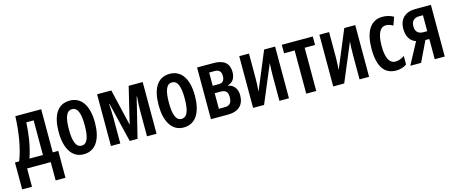

<svg xmlns="http://www.w3.org/2000/svg" viewBox="-43 -1152 4634 1944"><g transform="rotate(-15 2273.5 -180.0)"><path d="M404 -542H133C127 -379 101 -212 52 -90H8V192H111V0H359V192H462V-90H404ZM301 -453V-90H160C202 -212 218 -335 224 -453Z M895 -272C895 -454 823 -552 705 -552C574 -552 515 -443 515 -272C515 -110 576 10 703 10C839 10 895 -112 895 -272ZM622 -271C622 -399 647 -462 705 -462C763 -462 788 -399 788 -272C788 -143 763 -80 705 -80C647 -80 622 -145 622 -271Z M1468 -542H1321L1229 -159L1139 -542H990V0H1088V-274C1088 -311 1085 -363 1082 -416H1086L1187 0H1269L1371 -416H1375C1370 -359 1368 -309 1368 -272V0H1468Z M1943 -272C1943 -454 1871 -552 1753 -552C1622 -552 1563 -443 1563 -272C1563 -110 1624 10 1751 10C1887 10 1943 -112 1943 -272ZM1670 -271C1670 -399 1695 -462 1753 -462C1811 -462 1836 -399 1836 -272C1836 -143 1811 -80 1753 -80C1695 -80 1670 -145 1670 -271Z M2373 -406C2373 -496 2319 -542 2212 -542H2038V0H2216C2328 0 2387 -56 2387 -159C2387 -226 2351 -273 2293 -283V-287C2346 -300 2373 -342 2373 -406ZM2268 -394C2268 -346 2250 -322 2207 -322H2143V-461H2202C2247 -461 2268 -437 2268 -394ZM2280 -168C2280 -108 2257 -81 2208 -81H2143V-244H2209C2256 -244 2280 -222 2280 -168Z M2582 -542H2480V0H2595L2761 -395C2758 -349 2756 -303 2756 -258V0H2856V-542H2741L2576 -146C2580 -199 2582 -237 2582 -281Z M3251 -453V-542H2926V-453H3037V0H3142V-453Z M3422 -542H3320V0H3435L3601 -395C3598 -349 3596 -303 3596 -258V0H3696V-542H3581L3416 -146C3420 -199 3422 -237 3422 -281Z M3980 10C4017 10 4059 -1 4090 -24V-113C4058 -92 4027 -80 3996 -80C3932 -80 3899 -143 3899 -268C3899 -394 3933 -460 3994 -460C4020 -460 4043 -452 4068 -437L4098 -522C4065 -541 4029 -552 3982 -552C3853 -552 3793 -439 3793 -268C3793 -81 3855 10 3980 10Z M4241 0 4343 -212H4384V0H4489V-542H4327C4220 -542 4156 -483 4156 -379C4156 -301 4188 -245 4249 -226L4128 0ZM4261 -376C4261 -430 4290 -461 4343 -461H4384V-294H4343C4290 -294 4261 -323 4261 -376Z"/></g></svg>

Font: Noto Sans Display Condensed Medium
Style: Regular
Weight: 500
Width: 3
Designer: Monotype Design Team
Foundry: Monotype Imaging Inc.
Version: Version 1.900